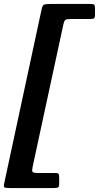

<svg xmlns="http://www.w3.org/2000/svg" viewBox="-71 -800 500 970"><path d="M182 -780H387Q401.5 -780 405.2 -775.8Q409 -771.5 409 -756V-725Q409 -710.5 403.8 -707.2Q398.5 -704 384.5 -704H284.5Q264.5 -704 258.8 -699Q253 -694 249.5 -678L94.5 39.5Q90 60.5 92.5 67.2Q95 74 123 74H206.5Q221 74 224.5 78Q228 82 228 97V128.5Q228 144 222 147Q216 150 201 150H-23.5Q-45 150 -49.2 146.2Q-53.5 142.5 -49.5 125L139 -752Q143 -771.5 150.2 -775.8Q157.5 -780 182 -780Z"/></svg>

Font: Besley* Condensed Semi
Style: Italic
Weight: 600
Width: 3
Italic angle: -13°
Designer: Owen Earl
Foundry: indestructible type*
Version: Version 3.000; ttfautohint (v1.8.3)